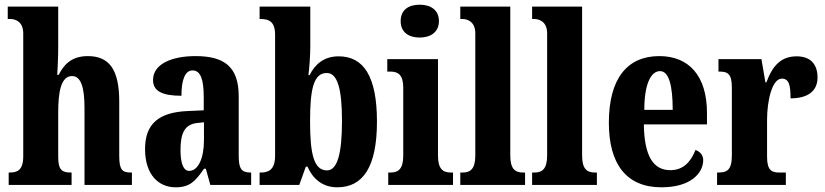

<svg xmlns="http://www.w3.org/2000/svg" viewBox="-20 -788 3516 818"><path d="M17 0H285V-53H282C246 -53 228 -62 228 -119V-309C228 -391 238 -464 287 -464C325 -464 340 -415 340 -329V0H542V-53H539C502 -53 488 -62 488 -124V-355C488 -491 446 -549 354 -549C282 -549 250 -509 230 -469H224C225 -493 228 -540 228 -586V-760H13V-707H25C41 -707 79 -699 79 -646V-122C79 -62 53 -53 21 -53H17Z M728 10C788 10 812 -15 849 -69H857L876 0H1050V-53H1047C1009 -53 997 -69 997 -124V-378C997 -504 935 -549 813 -549C713 -549 632 -516 632 -447C632 -400 671 -380 753 -380C753 -449 769 -488 800 -488C835 -488 848 -449 848 -374V-318L781 -315C658 -310 598 -262 598 -153C598 -42 657 10 728 10ZM786 -60C761 -60 749 -93 749 -149C749 -221 767 -258 820 -264L849 -267V-191C849 -113 824 -60 786 -60Z M1417 10C1526 10 1586 -76 1586 -270C1586 -463 1529 -548 1423 -548C1360 -548 1322 -514 1299 -468H1294C1298 -499 1302 -553 1302 -590V-760H1086V-707H1090C1125 -707 1152 -697 1152 -640V-124C1152 -62 1121 -53 1091 -53H1086V0H1255L1283 -78H1290C1313 -26 1354 10 1417 10ZM1373 -62C1316 -62 1301 -136 1301 -271C1301 -408 1316 -477 1372 -477C1418 -477 1437 -410 1437 -272C1437 -136 1418 -62 1373 -62Z M1768 -628C1813 -628 1850 -650 1850 -698C1850 -747 1813 -768 1768 -768C1722 -768 1687 -747 1687 -698C1687 -650 1722 -628 1768 -628ZM1634 0H1910V-53H1901C1868 -53 1846 -67 1846 -125V-536H1630V-483H1644C1676 -483 1698 -469 1698 -415V-125C1698 -68 1677 -53 1644 -53H1634Z M1941 0H2217V-53H2208C2176 -53 2154 -67 2154 -125V-760H1941V-707H1951C1967 -707 2005 -699 2005 -646V-125C2005 -67 1983 -53 1951 -53H1941Z M2247 0H2523V-53H2514C2482 -53 2460 -67 2460 -125V-760H2247V-707H2257C2273 -707 2311 -699 2311 -646V-125C2311 -67 2289 -53 2257 -53H2247Z M2798 10C2926 10 2976 -53 2976 -106C2976 -128 2961 -143 2943 -149C2924 -100 2892 -63 2836 -63C2763 -63 2725 -123 2723 -258H2992V-307C2992 -465 2915 -549 2789 -549C2652 -549 2574 -453 2574 -265C2574 -91 2647 10 2798 10ZM2846 -320H2725C2725 -427 2752 -485 2792 -485C2830 -485 2846 -423 2846 -320Z M3035 0H3328V-53H3300C3269 -53 3248 -61 3248 -120V-277C3248 -361 3270 -453 3311 -453C3342 -453 3348 -424 3348 -369C3418 -369 3463 -397 3463 -458C3463 -510 3437 -548 3374 -548C3309 -548 3272 -510 3245 -437H3241L3224 -536H3041V-483H3045C3080 -483 3098 -474 3098 -415V-125C3098 -62 3076 -53 3039 -53H3035Z"/></svg>

Font: Noto Serif Georgian ExtraCondensed ExtraBold
Style: Regular
Weight: 800
Width: 2
Designer: Monotype Design Team, Akaki Razmadze
Foundry: Google LLC
Version: Version 2.003